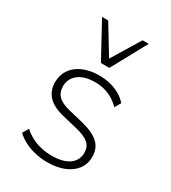

<svg xmlns="http://www.w3.org/2000/svg" viewBox="-185 -844 845 948"><g transform="rotate(30 237.5 -370.5)"><path d="M236 8Q202 8 168.5 0.5Q135 -7 106.5 -21.5Q78 -36 57 -56L77 -90Q101 -69 127.5 -56Q154 -43 182 -37Q210 -31 239 -31Q304 -31 338.5 -56Q373 -81 373 -124Q373 -158 350.5 -177.5Q328 -197 278 -209L195 -229Q132 -244 102.5 -275Q73 -306 73 -355Q73 -396 94.5 -427Q116 -458 155.5 -475Q195 -492 247 -492Q280 -492 310 -484.5Q340 -477 365.5 -462.5Q391 -448 408 -427L388 -393Q369 -413 346 -426.5Q323 -440 298 -446.5Q273 -453 246 -453Q185 -453 151 -426.5Q117 -400 117 -356Q117 -322 138 -301Q159 -280 205 -269L288 -249Q353 -233 385 -204Q417 -175 417 -126Q417 -85 394.5 -55Q372 -25 331.5 -8.5Q291 8 236 8ZM222 -549 113 -749H148L246 -588L344 -749H379L270 -549Z"/></g></svg>

Font: Nunito Sans 12pt ExtraLight
Style: Regular
Weight: 200
Version: Version 3.101;gftools[0.9.27]